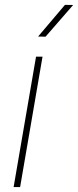

<svg xmlns="http://www.w3.org/2000/svg" viewBox="-20 -758 316 778"><path d="M61.5 0H35.2L126 -528.3H152.3ZM243.2 -738.3 276.4 -737.8 164.6 -609.4 134.3 -609.9Z"/></svg>

Font: Roboto Thin
Style: Italic
Weight: 250
Italic angle: -12°
Designer: Google
Version: Version 2.134; 2016